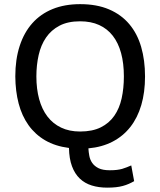

<svg xmlns="http://www.w3.org/2000/svg" viewBox="-20 -694 762 912"><path d="M52.7 -331.1Q52.7 -412.1 73.5 -475.8Q94.2 -539.6 133.5 -583.7Q172.9 -627.9 230 -651.1Q287.1 -674.3 360.4 -674.3Q439.9 -674.3 498 -649.4Q556.2 -624.5 594.2 -579.3Q632.3 -534.2 650.6 -470.9Q668.9 -407.7 668.9 -331.1Q668.9 -255.4 651.1 -194.8Q633.3 -134.3 598.9 -90.6Q564.5 -46.9 514.4 -21Q464.4 4.9 399.9 10.7Q400.9 28.3 404.3 46.6Q407.7 64.9 418.2 80.1Q428.7 95.2 448.2 105Q467.8 114.7 501.5 114.7Q521 114.7 534.9 113Q548.8 111.3 560.1 108.2Q571.3 105 581.5 100.8Q591.8 96.7 603.5 91.8L617.2 166.5Q604.5 173.8 591.6 179.4Q578.6 185.1 563.5 189.2Q548.3 193.4 530.3 195.3Q512.2 197.3 488.8 197.3Q448.7 197.3 415.8 187Q382.8 176.8 359.1 154.3Q335.4 131.8 322 95.9Q308.6 60.1 307.6 8.8Q242.7 0.5 194.8 -27.3Q147 -55.2 115.5 -99.4Q84 -143.6 68.6 -202.1Q53.2 -260.7 52.7 -331.1ZM152.8 -331.1Q152.8 -271.5 166 -223.1Q179.2 -174.8 205.3 -140.6Q231.4 -106.4 270.3 -87.9Q309.1 -69.3 360.4 -69.3Q418.9 -69.3 458.7 -89.1Q498.5 -108.9 522.9 -144Q547.4 -179.2 557.9 -227.1Q568.4 -274.9 568.4 -331.1Q568.4 -393.1 555.2 -441.7Q542 -490.2 515.9 -523.9Q489.7 -557.6 450.9 -575.2Q412.1 -592.8 360.4 -592.8Q302.2 -592.8 262.7 -572Q223.1 -551.3 198.7 -515.6Q174.3 -480 163.6 -432.4Q152.8 -384.8 152.8 -331.1Z"/></svg>

Font: PT Astra Sans
Style: Regular
Weight: 400
Designer: A.Korolkova, I. Chaeva
Foundry: ParaType Ltd
Version: Version 1.001; ttfautohint (v1.6)